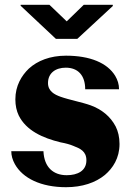

<svg xmlns="http://www.w3.org/2000/svg" viewBox="-20 -770 554 800"><path d="M27 -140C27 -122 32 -104 42 -86C75 -27 151 10 255 10C323 10 378 -9 417 -41C450 -69 478 -111 478 -170C478 -199 472 -223 462 -243C440 -285 404 -314 358 -331C322 -344 268 -354 232 -367C207 -376 180 -390 180 -424C180 -466 212 -488 254 -488C304 -488 335 -457 335 -398H476C476 -419 470 -437 460 -454C427 -508 355 -538 255 -538C189 -538 136 -517 100 -484C70 -455 44 -413 44 -356C44 -330 49 -308 58 -289C89 -226 158 -195 232 -177C254 -173 272 -168 286 -162C314 -151 340 -140 340 -102C340 -58 303 -40 258 -40C203 -40 164 -72 161 -140ZM66 -746 213 -608H302L450 -745V-750H329L258 -681L186 -750H66Z"/></svg>

Font: Aerodynamic
Style: Regular
Weight: 500
Designer: Google
Version: Version 2.000980; 2014